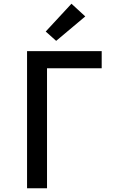

<svg xmlns="http://www.w3.org/2000/svg" viewBox="-20 -1009 640 1029"><path d="M125 0V-735H525V-643H232V0ZM281 -790 225 -840 363 -989 437 -921Z"/></svg>

Font: Iosevka Custom SmBdEx
Style: Regular
Weight: 600
Width: 7
Monospace: yes
Designer: Belleve Invis
Foundry: Belleve Invis
Version: Version 11.2.4; ttfautohint (v1.8.4)